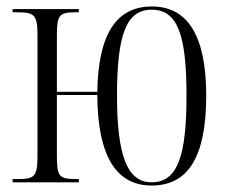

<svg xmlns="http://www.w3.org/2000/svg" viewBox="-20 -564 705 594"><path d="M449 10C560 10 618 -75 618 -268C618 -451 562 -544 450 -544C340 -544 284 -459 281 -280H156V-453C156 -518 163 -526 215 -526H224V-536H19V-526H33C87 -526 96 -518 96 -453V-83C96 -17 87 -10 33 -10H19V0H224V-10H219C162 -10 156 -17 156 -83V-270H281C282 -77 342 10 449 10ZM449 0C374 0 342 -82 342 -268C342 -455 370 -534 449 -534C530 -534 557 -455 557 -268C557 -83 530 0 449 0Z"/></svg>

Font: Noto Serif Display ExtraCondensed Light
Style: Regular
Weight: 300
Width: 2
Designer: Monotype Design Team
Foundry: Monotype Imaging Inc.
Version: Version 2.009